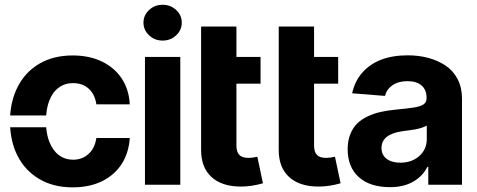

<svg xmlns="http://www.w3.org/2000/svg" viewBox="-20 -789 2037 820"><path d="M290.5 11.2Q207.5 11.2 147 -24.9Q86.4 -61 54.7 -124Q27.8 -176.8 23.4 -245.6H177.2Q180.2 -209.5 190.9 -183.1Q205.1 -146.5 231.4 -126.5Q257.8 -106.9 292.5 -106.9Q331.1 -106.9 358.4 -131.8Q384.8 -155.3 391.6 -199.7H534.2Q530.3 -137.7 500.5 -89.8Q469.7 -42 417 -15.6Q362.3 11.2 290.5 11.2ZM23.4 -295.9Q27.8 -363.3 55.2 -417.5Q87.4 -481 147.5 -516.6Q208.5 -552.2 290.5 -552.2Q360.8 -552.2 415 -526.4Q469.2 -500 500 -453.6Q531.2 -405.8 534.2 -343.3H391.6Q388.2 -369.6 375 -391.1Q362.8 -410.6 341.3 -422.9Q319.8 -434.1 292.5 -434.1Q256.8 -434.1 231.4 -415Q205.1 -396.5 190.9 -359.9Q180.2 -333.5 177.2 -295.9Z M750 0H599.1V-545.9H750ZM674.3 -615.7Q640.6 -615.7 616.7 -638.2Q592.8 -660.6 592.8 -692.4Q592.8 -724.1 616.7 -746.3Q640.6 -768.6 674.3 -768.6Q708.5 -768.6 732.4 -746.3Q756.3 -724.1 756.3 -692.4Q756.3 -660.6 732.4 -638.2Q708.5 -615.7 674.3 -615.7Z M915.5 -545.9H1092.8V-431.6H915.5ZM838.9 -147.9V-675.8H989.7V-168Q989.7 -140.1 1002 -127.4Q1014.2 -114.7 1041.5 -114.7Q1058.6 -114.7 1079.1 -119.6L1103 -6.3Q1054.7 7.8 1009.3 7.8Q927.7 7.8 883.3 -33Q838.9 -73.7 838.9 -147.9Z M1247.1 -545.9H1424.3V-431.6H1247.1ZM1170.4 -147.9V-675.8H1321.3V-168Q1321.3 -140.1 1333.5 -127.4Q1345.7 -114.7 1373 -114.7Q1390.1 -114.7 1410.6 -119.6L1434.6 -6.3Q1386.2 7.8 1340.8 7.8Q1259.3 7.8 1214.8 -33Q1170.4 -73.7 1170.4 -147.9Z M1646 10.3Q1560.1 10.3 1512.5 -32.5Q1464.8 -75.2 1464.8 -152.3Q1464.8 -187.5 1475.8 -215.3Q1486.8 -243.2 1505.1 -261.2Q1523.4 -279.3 1550.5 -292Q1577.6 -304.7 1606.2 -311Q1634.8 -317.4 1669.9 -320.8Q1717.8 -325.2 1746.1 -329.6Q1775.4 -334 1788.6 -343Q1801.8 -352.1 1801.8 -369.1V-371.6Q1801.8 -405.3 1780.5 -423.8Q1759.3 -442.4 1720.7 -442.4Q1681.6 -442.4 1656.7 -425.3Q1631.8 -408.2 1624 -379.4L1483.9 -390.6Q1495.1 -441.4 1525.9 -477.1Q1590.8 -552.7 1721.7 -552.7Q1768.6 -552.7 1809.3 -541.7Q1850.1 -530.8 1882.8 -509Q1915.5 -487.3 1934.3 -451.2Q1953.1 -415 1953.1 -368.2V0H1809.1V-76.2H1805.2Q1784.7 -35.6 1743.9 -12.7Q1703.1 10.3 1646 10.3ZM1689.5 -94.2Q1738.8 -94.2 1770.8 -122.8Q1802.7 -151.4 1802.7 -194.8V-252.9Q1793.5 -247.1 1778.8 -242.7Q1764.2 -238.3 1753.2 -236.3Q1742.2 -234.4 1722.9 -231.9Q1703.6 -229.5 1698.2 -228.5Q1609.4 -215.8 1609.4 -157.2Q1609.4 -127 1631.3 -110.6Q1653.3 -94.2 1689.5 -94.2Z"/></svg>

Font: Inter Tight Stencil
Style: Bold
Weight: 700
Designer: Rasmus Andersson
Foundry: rsms
Version: Version 3.004;Glyphs 3.1.2 (3151)